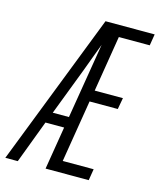

<svg xmlns="http://www.w3.org/2000/svg" viewBox="-126 -815 744 894"><g transform="rotate(15 246.5 -367.5)"><path d="M-15 0 271 -735H508L499 -680H350L306 -410H442L432 -355H296L247 -55H396L387 0H179L213 -207H123L45 0ZM144 -260H222L282 -624Q270 -591 257 -557.5Q244 -524 232 -490Z"/></g></svg>

Font: Iosevka Light
Style: Italic
Weight: 300
Italic angle: -9°
Monospace: yes
Designer: Belleve Invis
Foundry: Belleve Invis
Version: Version 32.5.0; ttfautohint (v1.8.4)